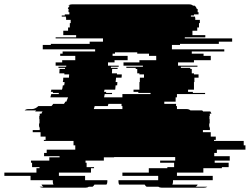

<svg xmlns="http://www.w3.org/2000/svg" viewBox="-146 -720 1145 880"><path d="M848 -19H836V-4H907V16H838V26H902V46H871V51H786V71H665V86H829V106H647V113Q647 120 644 126H760Q757 133 750 136H804Q799 140 790 140H594Q585 140 580 136H526Q521 133 517 126H400Q397 120 397 113V106H579V86H415V71H536V51H621V46H652V26H588V16H657V0H377V1H330V16H246V26H251V46H285V51H271V71H124V86H244V106H346V113Q346 117 345 120Q344 123 342 126H287Q283 133 278 136H261Q256 140 247 140H51Q41 140 36 136H53Q48 133 44 126H99Q96 120 96 113V106H-6V86H-126V71H21V51H35V46H1V26H-4V16H80V1H127V-4H56V-19H68V-34H199V-54H191V-74H55V-79H63V-94H40V-114H4V-124H36V-134H35V-139H33V-154H35V-174H34V-189H36V-199H44Q46 -206 49 -209H15Q17 -212 20 -214H-33Q-27 -220 -16 -220H-1Q16 -220 30 -234H90Q92 -236 94 -238.5Q96 -241 98 -244H147Q149 -246 150.5 -248.5Q152 -251 153 -254H158Q163 -265 166 -274H85Q86 -278 87 -281.5Q88 -285 89 -289H123Q123 -291 123.5 -292Q124 -293 124 -294H96Q96 -296 96.5 -297Q97 -298 97 -299H87Q89 -305 89 -309H138Q140 -314 140.5 -319Q141 -324 142 -329H148Q149 -333 149.5 -336.5Q150 -340 150 -344H142Q143 -349 143.5 -354Q144 -359 144 -364H170Q170 -368 170.5 -371.5Q171 -375 171 -379H149V-384H126Q126 -389 126.5 -394Q127 -399 127 -404H152V-409H122V-414H157Q157 -417 158 -419H109V-434H139V-444H199V-464H130V-474H141V-484H290V-494H50V-514H87V-519H265V-529H326V-544H109V-549H203V-559H144V-579H166V-594H174V-614H178V-629H157V-639H156V-644H137V-649H151V-654H172V-664H168V-673Q168 -675 168.5 -676.5Q169 -678 169 -679H165Q166 -684 168.5 -687.5Q171 -691 174 -694H167Q173 -700 184 -700H722Q732 -700 739 -694H746Q753 -689 756 -679H760V-664H764V-654H743V-649H729V-644H748V-639H749V-629H770V-614H766V-594H758V-579H736V-559H795V-549H701V-544H918V-529H857V-519H679V-514H642V-494H882V-484H733V-474H787V-464H820V-444H743V-434H670V-419H759V-414H683V-409H726V-404H733V-384H743V-379H764V-364H745V-344H743V-309H716V-299H738V-294H794V-289H665V-274H659V-254H607V-244H661V-234H665V-220H710Q720 -220 727 -214H780Q782 -213 783 -212Q784 -211 785 -209H818Q822 -203 823 -199H815Q815 -198 815.5 -196.5Q816 -195 816 -193V-189H814V-174H815V-154H813V-139H815V-134H816V-124H784V-114H820V-94H843V-79H835V-74H971V-54H979V-34H848ZM334 -289 331 -274H415V-289H544V-294H488V-299H466V-309H493V-344H495V-364H514V-379H493V-384H483V-404H476V-409H433V-414H509V-419H420V-434H493V-444H570V-464H537V-474H483V-480H381V-474H370V-464H439V-444H379V-434H349V-419H398V-414H363Q363 -413 362.5 -412Q362 -411 362 -409H393V-404H368Q368 -399 367.5 -394Q367 -389 367 -384H390V-379H412Q412 -375 412 -371.5Q412 -368 411 -364H386L384 -344H392Q392 -340 391.5 -336.5Q391 -333 391 -329H384Q383 -324 383 -319Q383 -314 382 -309H333Q332 -307 332 -304Q332 -301 331 -299H341Q341 -298 340.5 -297Q340 -296 340 -294H368Q368 -291 367 -289ZM348 -234H288Q287 -230 286 -227Q285 -224 284 -220H415V-234H411V-244H351Z"/></svg>

Font: Rubik Glitch
Style: Regular
Weight: 400
Designer: Hubert and Fischer, NaN
Foundry: Hubert and Fischer, NaN
Version: Version 2.200